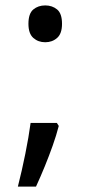

<svg xmlns="http://www.w3.org/2000/svg" viewBox="-20 -570 334 709"><path d="M190 -116 197 -105Q188 -70 174.5 -32Q161 6 145.5 44Q130 82 113 119H46Q61 60 73.5 -2Q86 -64 93 -116ZM147 -414Q121 -414 103 -430Q85 -446 85 -482Q85 -520 103 -535Q121 -550 147 -550Q173 -550 191 -535Q209 -520 209 -482Q209 -446 191 -430Q173 -414 147 -414Z"/></svg>

Font: ubangla85
Style: Book
Weight: 400
Designer: Jelle Bosma - Monotype Design Team
Foundry: Monotype Imaging Inc.
Version: Version 2.003